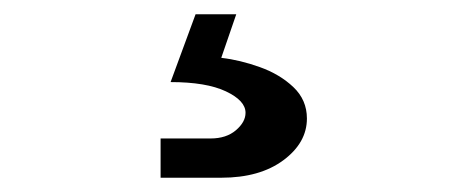

<svg xmlns="http://www.w3.org/2000/svg" viewBox="-20 -46 640 269"><path d="M205 203V148H275Q297 148 310.5 136.5Q324 125 324 112Q324 95 296.5 82Q269 69 219 69L254 -26H311L290 35Q316 38 344 48Q372 58 391 76Q410 94 410 120Q410 154 377 178.5Q344 203 290 203Z"/></svg>

Font: JetBrainsMono NFM
Style: Regular
Weight: 400
Monospace: yes
Designer: Philipp Nurullin, Konstantin Bulenkov
Foundry: JetBrains
Version: Version 2.304; ttfautohint (v1.8.4.7-5d5b);Nerd Fonts 3.3.0